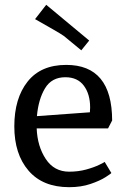

<svg xmlns="http://www.w3.org/2000/svg" viewBox="-20 -775 518 805"><path d="M418.9 -96.2 446.8 -49.8Q446.8 -47.9 422.9 -32.5Q398.9 -17.1 359.4 -3.7Q319.8 9.8 270 9.8Q159.2 9.8 99.6 -59.6Q40 -128.9 40 -245.1Q40 -362.3 95.5 -432.6Q150.9 -502.9 257.8 -502.9Q449.7 -502.9 450.2 -270L433.1 -236.8H133.8Q136.7 -161.6 171.9 -108.4Q207 -55.2 270 -55.2Q308.1 -55.2 341.1 -64.2Q374 -73.2 396.5 -84.2Q418.9 -95.2 418.9 -96.2ZM134.8 -288.1 356.9 -304.2 357.9 -324.2Q357.9 -380.4 331.5 -415.8Q305.2 -451.2 253.9 -451.2Q196.8 -451.2 168.9 -405Q141.1 -358.9 134.8 -288.1ZM127 -694.8 173.8 -754.9 354 -605 320.8 -564 248 -624Q239.3 -630.9 191.7 -658Q144 -685.1 127 -694.8Z"/></svg>

Font: Sura
Style: Regular
Weight: 400
Designer: Carolina Giovagnoli
Foundry: Huerta Tipografica
Version: Version 1.003;PS 001.002;hotconv 1.0.70;makeotf.lib2.5.58329